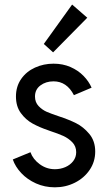

<svg xmlns="http://www.w3.org/2000/svg" viewBox="-20 -800 474 828"><path d="M35.2 -112.3 111.3 -143.6Q122.1 -113.3 151.4 -91.8Q180.7 -70.3 216.8 -70.3Q240.7 -70.3 261.7 -79.3Q282.7 -88.4 295.7 -105.2Q308.6 -122.1 308.6 -143.6Q308.6 -168.9 292 -186.3Q275.4 -203.6 252.7 -213.9Q230 -224.1 198.2 -234.4Q196.3 -235.4 187.5 -238.3Q149.9 -251 120.4 -267.3Q90.8 -283.7 69.8 -312.5Q48.8 -341.3 48.8 -383.8Q48.8 -427.2 71.3 -459.5Q93.8 -491.7 130.9 -508.5Q168 -525.4 210.9 -525.4Q251 -525.4 283.9 -511Q316.9 -496.6 339.8 -473.1Q362.8 -449.7 375 -421.9L298.8 -389.6Q268.1 -449.2 210.9 -449.2Q177.7 -449.2 154.3 -431.6Q130.9 -414.1 130.9 -383.8Q130.9 -358.9 146.5 -342.5Q162.1 -326.2 181.9 -317.6Q201.7 -309.1 235.4 -297.9Q275.9 -284.7 307.9 -268.8Q339.8 -252.9 365.2 -222.4Q390.6 -191.9 390.6 -146.5Q390.6 -102.5 366.7 -67.4Q342.8 -32.2 303 -12.2Q263.2 7.8 216.8 7.8Q172.9 7.8 135.3 -9Q97.7 -25.9 71.8 -53.5Q45.9 -81.1 35.2 -112.3ZM168.9 -610.4 291 -780.3 356.4 -723.6 209 -574.2Z"/></svg>

Font: Reddit Sans Fudge
Style: Regular
Weight: 400
Designer: Stephen Hutchings
Foundry: Reddit
Version: Version 1.011